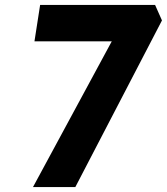

<svg xmlns="http://www.w3.org/2000/svg" viewBox="-20 -760 678 780"><path d="M114 0 434 -592H120L143 -740H610L638 -677L286 0Z"/></svg>

Font: Exo Thin
Style: Bold Italic
Weight: 700
Italic angle: -9°
Version: Version 2.000